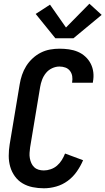

<svg xmlns="http://www.w3.org/2000/svg" viewBox="-20 -1005 567 1033"><path d="M216 8Q185 8 155.5 2Q126 -4 101.5 -18.5Q77 -33 60 -56.5Q43 -80 35 -108Q27 -136 27 -166.5Q27 -197 32 -228L86 -552Q90 -577 98.5 -602Q107 -627 121 -649.5Q135 -672 155.5 -691Q176 -710 200 -722Q224 -734 249.5 -738.5Q275 -743 300 -743Q326 -743 351 -739.5Q376 -736 398.5 -726.5Q421 -717 439 -700.5Q457 -684 468 -662.5Q479 -641 482 -616Q485 -591 480 -565Q480 -564 480 -562.5Q480 -561 479 -560H368Q368 -560 368 -561Q368 -562 368 -562Q371 -579 368.5 -595Q366 -611 356.5 -623.5Q347 -636 332 -641.5Q317 -647 300 -647Q280 -647 260.5 -638Q241 -629 227.5 -612.5Q214 -596 206.5 -576Q199 -556 196 -537L142 -212Q140 -197 139 -182.5Q138 -168 140.5 -154Q143 -140 148.5 -127.5Q154 -115 164 -105.5Q174 -96 187.5 -92Q201 -88 216 -88Q234 -88 253 -94.5Q272 -101 287 -114Q302 -127 312.5 -144Q323 -161 330 -179L427 -143Q414 -112 393.5 -82.5Q373 -53 344.5 -32Q316 -11 282.5 -1.5Q249 8 216 8ZM278 -799 172 -930 249 -980 335 -857 461 -985 527 -925 375 -799Z"/></svg>

Font: Iosevka SS04
Style: Bold Italic
Weight: 700
Italic angle: -9°
Monospace: yes
Designer: Belleve Invis
Foundry: Belleve Invis
Version: Version 19.0.0; ttfautohint (v1.8.4)